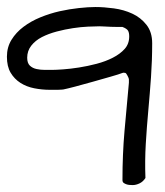

<svg xmlns="http://www.w3.org/2000/svg" viewBox="-21 -534 478 555"><path d="M333 -13.7Q333 -87.9 338.9 -155.3Q344.7 -222.7 351.6 -294.9V-304.7Q351.6 -307.6 347.7 -314.9Q343.8 -322.3 341.8 -323.2Q341.8 -323.2 339.8 -323.2H338.9L337.9 -324.2Q336.9 -324.2 335.9 -323.7Q335 -323.2 333 -323.2Q323.2 -319.3 299.3 -312.5Q275.4 -305.7 248 -297.9Q220.7 -290 196.3 -283.7Q171.9 -277.3 162.1 -275.4Q161.1 -275.4 156.7 -274.9Q152.3 -274.4 146 -274.4Q139.6 -274.4 133.3 -274.4Q127 -274.4 123 -274.4Q100.6 -274.4 78.1 -278.8Q55.7 -283.2 38.1 -294.4Q20.5 -305.7 9.8 -323.7Q-1 -341.8 -1 -370.1Q-1 -397.5 12.2 -418.9Q25.4 -440.4 46.9 -456.5Q68.4 -472.7 95.7 -483.9Q123 -495.1 151.4 -501.5Q179.7 -507.8 207 -510.7Q234.4 -513.7 254.9 -513.7Q279.3 -513.7 308.1 -509.8Q336.9 -505.9 361.3 -494.6Q385.7 -483.4 402.3 -462.4Q418.9 -441.4 418.9 -409.2Q418.9 -359.4 415.5 -311Q412.1 -262.7 407.7 -214.8Q403.3 -167 400.4 -118.2Q397.5 -69.3 399.4 -19.5Q392.6 -8.8 382.3 -3.9Q372.1 1 362.3 1Q357.4 1 352.5 0.5Q347.7 0 343.8 -1.5Q339.8 -2.9 336.4 -5.4Q333 -7.8 333 -13.7ZM57.6 -367.2Q57.6 -351.6 65.4 -344.2Q73.2 -336.9 84.5 -334.5Q95.7 -332 107.9 -332Q120.1 -332 129.9 -332Q140.6 -332 161.6 -333.5Q182.6 -335 207.5 -338.9Q232.4 -342.8 258.3 -349.6Q284.2 -356.4 305.2 -367.2Q326.2 -377.9 339.4 -392.6Q352.5 -407.2 352.5 -428.7Q352.5 -439.5 349.1 -445.3Q345.7 -451.2 333 -456.1Q329.1 -456.1 319.8 -456.1Q310.5 -456.1 299.8 -456.5Q289.1 -457 279.3 -457.5Q269.5 -458 266.6 -458Q253.9 -458 233.4 -457Q212.9 -456.1 189.9 -452.6Q167 -449.2 143.1 -442.9Q119.1 -436.5 100.1 -426.8Q81.1 -417 69.3 -401.9Q57.6 -386.7 57.6 -367.2Z"/></svg>

Font: Swanky and Moo Moo Cyrillic
Style: Regular
Weight: 400
Designer: Kimberly Geswein; Denis Ignatov
Foundry: Kimberly Geswein; Denis Ignatov
Version: Version 1.003 June 27, 2018